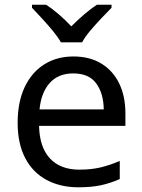

<svg xmlns="http://www.w3.org/2000/svg" viewBox="-20 -786 604 816"><path d="M292 -546Q361 -546 410.5 -516Q460 -486 486.5 -431.5Q513 -377 513 -304V-251H146Q148 -160 192.5 -112.5Q237 -65 317 -65Q368 -65 407.5 -74.5Q447 -84 489 -102V-25Q448 -7 408 1.5Q368 10 313 10Q237 10 178.5 -21Q120 -52 87.5 -113.5Q55 -175 55 -264Q55 -352 84.5 -415Q114 -478 167.5 -512Q221 -546 292 -546ZM291 -474Q228 -474 191.5 -433.5Q155 -393 148 -321H421Q420 -389 389 -431.5Q358 -474 291 -474ZM239 -606Q226 -629 204 -655.5Q182 -682 158 -708Q134 -734 116 -753V-766H176Q202 -749 230 -725Q258 -701 283 -674Q310 -701 338 -725Q366 -749 392 -766H454V-753Q435 -734 410.5 -708Q386 -682 363.5 -655.5Q341 -629 329 -606Z"/></svg>

Font: Noto Serif Ottoman Siyaq
Style: Regular
Weight: 400
Designer: Sérgio Martins
Version: Version 1.005; ttfautohint (v1.8.4.7-5d5b)